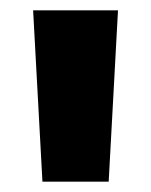

<svg xmlns="http://www.w3.org/2000/svg" viewBox="-20 -720 292 371"><path d="M62 -369 44 -700H208L190 -369Z"/></svg>

Font: Geologica Thin Roman ExtraBold
Style: Regular
Weight: 800
Version: Version 1.010;gftools[0.9.28]